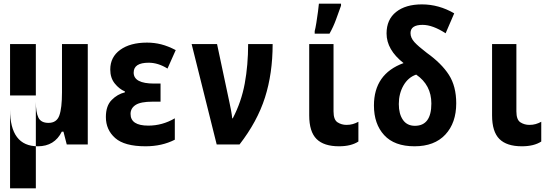

<svg xmlns="http://www.w3.org/2000/svg" viewBox="-20 -790 3040 1050"><path d="M35 240V-268H176V240ZM187 10Q278 10 318 -70H327L345 0H460V-549H319V-285Q319 -199 304.5 -158.5Q290 -118 245 -118Q204 -118 190 -147Q176 -176 176 -233V-549H35V-191Q35 10 187 10Z M776 10Q866 10 936 -26V-143Q868 -103 791 -103Q694 -103 694 -167Q694 -198 721.5 -216Q749 -234 814 -234H858V-333H823Q711 -333 711 -393Q711 -447 793 -447Q845 -447 896 -415L941 -516Q899 -538 861.5 -547.5Q824 -557 784 -557Q692 -557 637.5 -517.5Q583 -478 583 -410Q583 -364 607.5 -333.5Q632 -303 663 -290V-285Q622 -275 590.5 -243Q559 -211 559 -150Q559 -80 610 -35Q661 10 776 10Z M1165 0H1290Q1387 -125 1429 -256.5Q1471 -388 1471 -549H1337Q1337 -434 1318.5 -333.5Q1300 -233 1253 -143H1250Q1248 -163 1243 -189.5Q1238 -216 1235 -229L1167 -549H1028Z M1834 10Q1900 10 1940 -16V-124Q1925 -116 1909.5 -111.5Q1894 -107 1875 -107Q1848 -107 1826 -121Q1804 -135 1804 -181V-549H1671V-159Q1671 -70 1711 -30Q1751 10 1834 10ZM1701 -606H1782Q1803 -643 1817.5 -683Q1832 -723 1845 -759V-770H1724Q1723 -757 1719 -726.5Q1715 -696 1710 -665Q1705 -634 1701 -620Z M2247 10Q2356 10 2415.5 -54Q2475 -118 2475 -225Q2475 -318 2435 -380.5Q2395 -443 2314 -501Q2268 -536 2246.5 -559.5Q2225 -583 2225 -609Q2225 -654 2291 -654Q2346 -654 2417 -608L2464 -717Q2380 -766 2287 -766Q2198 -766 2146 -724.5Q2094 -683 2094 -607Q2094 -518 2187 -445Q2025 -386 2025 -213Q2025 -112 2081 -51Q2137 10 2247 10ZM2249 -102Q2206 -102 2183.5 -134.5Q2161 -167 2161 -221Q2161 -278 2186.5 -322.5Q2212 -367 2256 -382Q2339 -325 2339 -224Q2339 -102 2249 -102Z M2834 10Q2900 10 2940 -16V-124Q2925 -116 2909.5 -111.5Q2894 -107 2875 -107Q2848 -107 2826 -121Q2804 -135 2804 -181V-549H2671V-159Q2671 -70 2711 -30Q2751 10 2834 10Z"/></svg>

Font: Noto Sans Mono Condensed Extra
Style: Regular
Weight: 800
Width: 3
Designer: Monotype Design Team
Foundry: Monotype Imaging Inc.
Version: Version 1.900